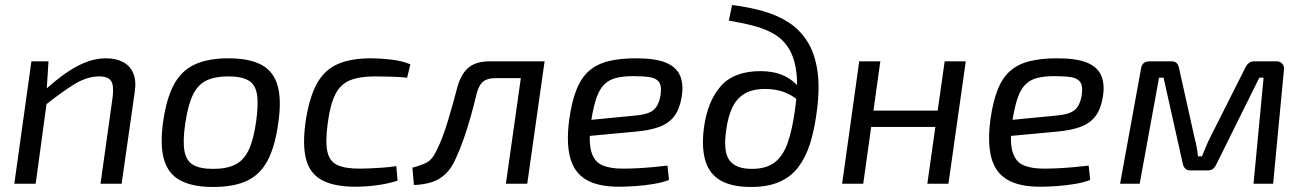

<svg xmlns="http://www.w3.org/2000/svg" viewBox="-20 -731 5194 764"><path d="M401 -499Q442 -499 470 -484Q498 -469 510.5 -439Q523 -409 516 -364L464 0H380L428 -343Q434 -391 422 -409Q410 -427 375 -427Q327 -427 277 -396.5Q227 -366 159 -312L160 -374Q228 -436 287 -467.5Q346 -499 401 -499ZM173 -487 165 -361 169 -346 122 0H37L105 -487Z M889 -499Q971 -499 1019.5 -473.5Q1068 -448 1084.5 -391Q1101 -334 1087 -239Q1074 -147 1044.5 -91.5Q1015 -36 962.5 -11.5Q910 13 828 13Q747 13 698.5 -12.5Q650 -38 633 -95Q616 -152 629 -246Q642 -338 671.5 -393.5Q701 -449 754 -474Q807 -499 889 -499ZM889 -427Q836 -427 802 -411Q768 -395 748 -354.5Q728 -314 717 -239Q707 -170 714 -130.5Q721 -91 748.5 -75Q776 -59 828 -59Q882 -59 916 -76Q950 -93 969.5 -134Q989 -175 999 -246Q1009 -317 1002.5 -356Q996 -395 968.5 -411Q941 -427 889 -427Z M1457 -499Q1492 -499 1536 -494Q1580 -489 1613 -475L1600 -422Q1567 -425 1531 -426Q1495 -427 1471 -427Q1412 -427 1374 -412Q1336 -397 1315 -357Q1294 -317 1284 -240Q1274 -165 1283 -126.5Q1292 -88 1323 -74Q1354 -60 1410 -60Q1426 -60 1451 -61Q1476 -62 1504 -64Q1532 -66 1557 -70L1562 -12Q1525 0 1480.5 6Q1436 12 1395 12Q1310 12 1261.5 -14Q1213 -40 1198 -97Q1183 -154 1196 -247Q1210 -340 1239.5 -395.5Q1269 -451 1321.5 -475Q1374 -499 1457 -499Z M2134 -487 2125 -420H1950Q1919 -420 1902 -406Q1885 -392 1876 -356Q1866 -313 1853 -267Q1840 -221 1825 -178Q1810 -135 1793 -99Q1777 -62 1753 -39Q1729 -16 1697.5 -6Q1666 4 1627 5L1621 -64Q1653 -72 1676.5 -83.5Q1700 -95 1717 -132Q1730 -157 1741.5 -188Q1753 -219 1763 -252.5Q1773 -286 1782 -318Q1791 -350 1798 -377Q1812 -433 1842 -460Q1872 -487 1930 -487ZM2147 -487 2078 0H1993L2062 -487Z M2511 -499Q2588 -499 2630 -481.5Q2672 -464 2686.5 -429Q2701 -394 2692 -343Q2684 -296 2662.5 -268Q2641 -240 2603 -226Q2565 -212 2507 -207L2270 -185L2279 -249L2506 -271Q2539 -274 2559.5 -281.5Q2580 -289 2591.5 -305.5Q2603 -322 2608 -350Q2614 -387 2603 -403.5Q2592 -420 2566 -424Q2540 -428 2500 -428Q2460 -428 2432 -421Q2404 -414 2385 -395.5Q2366 -377 2354 -343Q2342 -309 2333 -254Q2321 -173 2332 -131Q2343 -89 2374.5 -74.5Q2406 -60 2457 -60Q2484 -60 2515.5 -61.5Q2547 -63 2578 -66Q2609 -69 2636 -72L2642 -15Q2617 -5 2581 1Q2545 7 2508.5 9.5Q2472 12 2443 12Q2359 12 2311.5 -16.5Q2264 -45 2248.5 -104.5Q2233 -164 2245 -255Q2255 -327 2274 -374.5Q2293 -422 2324 -449Q2355 -476 2401 -487.5Q2447 -499 2511 -499Z M2893 -711Q2958 -703 3015.5 -687Q3073 -671 3118.5 -641.5Q3164 -612 3193.5 -564.5Q3223 -517 3233 -447Q3243 -377 3229 -279Q3220 -212 3203 -158.5Q3186 -105 3157 -66.5Q3128 -28 3082 -7.5Q3036 13 2968 13Q2893 13 2848 -12.5Q2803 -38 2787 -90.5Q2771 -143 2781 -222Q2795 -327 2847.5 -387.5Q2900 -448 3007 -448Q3029 -448 3053 -444Q3077 -440 3101 -429Q3125 -418 3146.5 -397.5Q3168 -377 3186 -343L3178 -308Q3156 -335 3130.5 -350Q3105 -365 3078.5 -371Q3052 -377 3025 -377Q2974 -377 2942.5 -358Q2911 -339 2894 -303Q2877 -267 2870 -216Q2857 -129 2882 -94Q2907 -59 2972 -59Q3028 -59 3061.5 -84Q3095 -109 3113.5 -160.5Q3132 -212 3143 -291Q3156 -379 3149.5 -438Q3143 -497 3120.5 -535Q3098 -573 3062 -594.5Q3026 -616 2980 -628Q2934 -640 2880 -649Z M3483 -487 3415 0H3331L3399 -487ZM3721 -291 3711 -226H3441L3450 -291ZM3823 -487 3754 0H3670L3739 -487Z M4187 -499Q4264 -499 4306 -481.5Q4348 -464 4362.5 -429Q4377 -394 4368 -343Q4360 -296 4338.5 -268Q4317 -240 4279 -226Q4241 -212 4183 -207L3946 -185L3955 -249L4182 -271Q4215 -274 4235.5 -281.5Q4256 -289 4267.5 -305.5Q4279 -322 4284 -350Q4290 -387 4279 -403.5Q4268 -420 4242 -424Q4216 -428 4176 -428Q4136 -428 4108 -421Q4080 -414 4061 -395.5Q4042 -377 4030 -343Q4018 -309 4009 -254Q3997 -173 4008 -131Q4019 -89 4050.5 -74.5Q4082 -60 4133 -60Q4160 -60 4191.5 -61.5Q4223 -63 4254 -66Q4285 -69 4312 -72L4318 -15Q4293 -5 4257 1Q4221 7 4184.5 9.5Q4148 12 4119 12Q4035 12 3987.5 -16.5Q3940 -45 3924.5 -104.5Q3909 -164 3921 -255Q3931 -327 3950 -374.5Q3969 -422 4000 -449Q4031 -476 4077 -487.5Q4123 -499 4187 -499Z M5059 -487Q5074 -487 5082.5 -477.5Q5091 -468 5089 -453L5046 0H4968L5008 -422H4991L4821 -79Q4815 -66 4807.5 -59.5Q4800 -53 4786 -53H4716Q4703 -53 4695.5 -61Q4688 -69 4686 -82L4610 -422H4592L4515 0H4437L4520 -456Q4522 -472 4530.5 -479.5Q4539 -487 4555 -487H4642Q4656 -487 4663 -479Q4670 -471 4672 -458L4733 -184Q4738 -165 4741.5 -147Q4745 -129 4747 -109H4763Q4771 -128 4778 -145.5Q4785 -163 4794 -181L4935 -461Q4947 -487 4971 -487Z"/></svg>

Font: Exo 2
Style: Italic
Weight: 400
Italic angle: -8°
Designer: Natanael Gama
Foundry: Natanael Gama
Version: Version 2.010